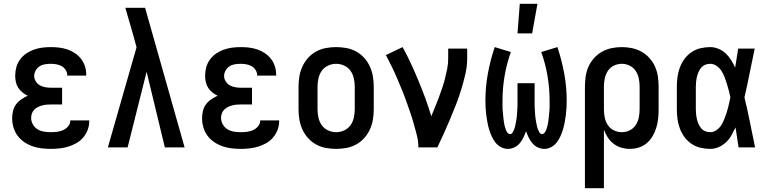

<svg xmlns="http://www.w3.org/2000/svg" viewBox="-20 -776 4040 1011"><path d="M247 8Q223 8 198.5 5Q174 2 151 -6Q128 -14 107.5 -28Q87 -42 72.5 -61.5Q58 -81 51 -105Q44 -129 44 -153Q44 -172 48.5 -191.5Q53 -211 64.5 -226.5Q76 -242 92.5 -253Q109 -264 126 -272Q111 -279 98 -289.5Q85 -300 76 -314Q67 -328 63.5 -344.5Q60 -361 60 -377Q60 -400 66 -422Q72 -444 85.5 -462.5Q99 -481 118 -494Q137 -507 158 -514.5Q179 -522 201.5 -525Q224 -528 247 -528Q269 -528 291 -525.5Q313 -523 334 -516Q355 -509 374 -496.5Q393 -484 406.5 -466.5Q420 -449 427 -428Q434 -407 434 -385V-378H334V-381Q334 -395 325.5 -408Q317 -421 304 -428Q291 -435 276.5 -437.5Q262 -440 247 -440Q232 -440 216.5 -437.5Q201 -435 188.5 -427Q176 -419 168 -405Q160 -391 160 -376Q160 -361 168.5 -347.5Q177 -334 190.5 -326.5Q204 -319 219.5 -316.5Q235 -314 250 -314H307V-226H250Q238 -226 226 -225Q214 -224 202.5 -221Q191 -218 180 -212.5Q169 -207 160.5 -198.5Q152 -190 148 -178.5Q144 -167 144 -155Q144 -137 153.5 -120.5Q163 -104 178 -95Q193 -86 211 -83Q229 -80 247 -80Q264 -80 280.5 -82Q297 -84 312 -90.5Q327 -97 338.5 -110.5Q350 -124 350 -140V-142H450V-138Q450 -114 441.5 -92Q433 -70 418 -52Q403 -34 382.5 -22.5Q362 -11 339.5 -4Q317 3 293.5 5.5Q270 8 247 8Z M548 0 699 -527 680 -597Q670 -631 660 -665.5Q650 -700 640 -735H744L952 0H848L752 -398L652 0Z M1247 8Q1223 8 1198.5 5Q1174 2 1151 -6Q1128 -14 1107.5 -28Q1087 -42 1072.5 -61.5Q1058 -81 1051 -105Q1044 -129 1044 -153Q1044 -172 1048.5 -191.5Q1053 -211 1064.5 -226.5Q1076 -242 1092.5 -253Q1109 -264 1126 -272Q1111 -279 1098 -289.5Q1085 -300 1076 -314Q1067 -328 1063.5 -344.5Q1060 -361 1060 -377Q1060 -400 1066 -422Q1072 -444 1085.5 -462.5Q1099 -481 1118 -494Q1137 -507 1158 -514.5Q1179 -522 1201.5 -525Q1224 -528 1247 -528Q1269 -528 1291 -525.5Q1313 -523 1334 -516Q1355 -509 1374 -496.5Q1393 -484 1406.5 -466.5Q1420 -449 1427 -428Q1434 -407 1434 -385V-378H1334V-381Q1334 -395 1325.5 -408Q1317 -421 1304 -428Q1291 -435 1276.5 -437.5Q1262 -440 1247 -440Q1232 -440 1216.5 -437.5Q1201 -435 1188.5 -427Q1176 -419 1168 -405Q1160 -391 1160 -376Q1160 -361 1168.5 -347.5Q1177 -334 1190.5 -326.5Q1204 -319 1219.5 -316.5Q1235 -314 1250 -314H1307V-226H1250Q1238 -226 1226 -225Q1214 -224 1202.5 -221Q1191 -218 1180 -212.5Q1169 -207 1160.5 -198.5Q1152 -190 1148 -178.5Q1144 -167 1144 -155Q1144 -137 1153.5 -120.5Q1163 -104 1178 -95Q1193 -86 1211 -83Q1229 -80 1247 -80Q1264 -80 1280.5 -82Q1297 -84 1312 -90.5Q1327 -97 1338.5 -110.5Q1350 -124 1350 -140V-142H1450V-138Q1450 -114 1441.5 -92Q1433 -70 1418 -52Q1403 -34 1382.5 -22.5Q1362 -11 1339.5 -4Q1317 3 1293.5 5.5Q1270 8 1247 8Z M1750 8Q1723 8 1696 3Q1669 -2 1645 -15Q1621 -28 1602.5 -48.5Q1584 -69 1572.5 -94Q1561 -119 1556.5 -146Q1552 -173 1552 -200V-320Q1552 -347 1556.5 -374Q1561 -401 1572.5 -426Q1584 -451 1602.5 -471.5Q1621 -492 1645 -505Q1669 -518 1696 -523Q1723 -528 1750 -528Q1777 -528 1804 -523Q1831 -518 1855 -505Q1879 -492 1897.5 -471.5Q1916 -451 1927.5 -426Q1939 -401 1943.5 -374Q1948 -347 1948 -320V-200Q1948 -173 1943.5 -146Q1939 -119 1927.5 -94Q1916 -69 1897.5 -48.5Q1879 -28 1855 -15Q1831 -2 1804 3Q1777 8 1750 8ZM1750 -80Q1772 -80 1792.5 -89.5Q1813 -99 1825.5 -116.5Q1838 -134 1843 -156Q1848 -178 1848 -200V-320Q1848 -342 1843 -364Q1838 -386 1825.5 -403.5Q1813 -421 1792.5 -430.5Q1772 -440 1750 -440Q1728 -440 1707.5 -430.5Q1687 -421 1674.5 -403.5Q1662 -386 1657 -364Q1652 -342 1652 -320V-200Q1652 -178 1657 -156Q1662 -134 1674.5 -116.5Q1687 -99 1707.5 -89.5Q1728 -80 1750 -80Z M2183 0Q2183 -32 2175 -64Q2167 -96 2158 -127Q2149 -158 2138.5 -188.5Q2128 -219 2117 -249.5Q2106 -280 2093.5 -310Q2081 -340 2068.5 -369.5Q2056 -399 2041.5 -428Q2027 -457 2012 -486L2100 -528Q2124 -485 2144.5 -440Q2165 -395 2184 -349.5Q2203 -304 2220 -257.5Q2237 -211 2251 -164Q2261 -188 2271 -212.5Q2281 -237 2290.5 -262Q2300 -287 2308.5 -312.5Q2317 -338 2323.5 -363.5Q2330 -389 2335 -415Q2340 -441 2340 -468V-520H2440V-468Q2440 -427 2430.5 -386Q2421 -345 2409 -305.5Q2397 -266 2382 -227.5Q2367 -189 2351 -151Q2335 -113 2318 -75Q2301 -37 2283 0Z M2654 8Q2635 8 2617.5 -1.5Q2600 -11 2588.5 -26Q2577 -41 2569 -58.5Q2561 -76 2555.5 -94.5Q2550 -113 2546.5 -132Q2543 -151 2540.5 -170Q2538 -189 2537 -208.5Q2536 -228 2536 -247Q2536 -318 2549 -389Q2562 -460 2585 -528L2670 -502Q2648 -441 2637 -376Q2626 -311 2626 -246Q2626 -238 2626 -230Q2626 -222 2626 -214Q2626 -206 2626.5 -198.5Q2627 -191 2628 -183Q2629 -175 2629.5 -167.5Q2630 -160 2631 -152Q2632 -144 2633 -136.5Q2634 -129 2635.5 -121Q2637 -113 2639.5 -105.5Q2642 -98 2644.5 -91Q2647 -84 2652.5 -77Q2658 -70 2665 -70Q2674 -70 2679 -78Q2684 -86 2687 -93.5Q2690 -101 2692 -109.5Q2694 -118 2695.5 -126Q2697 -134 2698.5 -142.5Q2700 -151 2701 -159.5Q2702 -168 2702.5 -176Q2703 -184 2703.5 -192.5Q2704 -201 2704.5 -209.5Q2705 -218 2705 -226.5Q2705 -235 2705 -243.5Q2705 -252 2705 -260V-338H2795V-260Q2795 -252 2795 -243.5Q2795 -235 2795 -226.5Q2795 -218 2795.5 -209.5Q2796 -201 2796.5 -192.5Q2797 -184 2797.5 -176Q2798 -168 2799 -159.5Q2800 -151 2801.5 -142.5Q2803 -134 2804.5 -126Q2806 -118 2808 -109.5Q2810 -101 2813 -93.5Q2816 -86 2821 -78Q2826 -70 2835 -70Q2842 -70 2847.5 -77Q2853 -84 2855.5 -91Q2858 -98 2860.5 -105.5Q2863 -113 2864.5 -121Q2866 -129 2867 -136.5Q2868 -144 2869 -152Q2870 -160 2870.5 -167.5Q2871 -175 2872 -183Q2873 -191 2873.5 -198.5Q2874 -206 2874 -214Q2874 -222 2874 -230Q2874 -238 2874 -246Q2874 -311 2863 -376Q2852 -441 2830 -502L2915 -528Q2938 -460 2951 -389Q2964 -318 2964 -247Q2964 -228 2963 -208.5Q2962 -189 2959.5 -170Q2957 -151 2953.5 -132Q2950 -113 2944.5 -94.5Q2939 -76 2931 -58.5Q2923 -41 2911.5 -26Q2900 -11 2882.5 -1.5Q2865 8 2846 8Q2828 8 2811.5 0Q2795 -8 2783.5 -21.5Q2772 -35 2764 -51.5Q2756 -68 2750 -85Q2744 -68 2736 -51.5Q2728 -35 2716.5 -21.5Q2705 -8 2688.5 0Q2672 8 2654 8ZM2705 -600 2717 -756H2810L2782 -600Z M3060 215V-320Q3060 -347 3064 -374Q3068 -401 3079 -425.5Q3090 -450 3108.5 -470.5Q3127 -491 3150.5 -504Q3174 -517 3200.5 -522.5Q3227 -528 3254 -528Q3281 -528 3307.5 -522.5Q3334 -517 3357.5 -504Q3381 -491 3399.5 -470.5Q3418 -450 3429 -425.5Q3440 -401 3444 -374Q3448 -347 3448 -320V-200Q3448 -176 3445.5 -151.5Q3443 -127 3436 -104Q3429 -81 3416.5 -59.5Q3404 -38 3386 -22.5Q3368 -7 3344.5 0.5Q3321 8 3296 8Q3274 8 3251.5 1.5Q3229 -5 3211 -19Q3193 -33 3180.5 -52Q3168 -71 3160 -93V215ZM3254 -80Q3276 -80 3295.5 -89.5Q3315 -99 3327 -117Q3339 -135 3343.5 -156.5Q3348 -178 3348 -200V-320Q3348 -342 3343.5 -363.5Q3339 -385 3327 -403Q3315 -421 3295.5 -430.5Q3276 -440 3254 -440Q3232 -440 3212.5 -430.5Q3193 -421 3181 -403Q3169 -385 3164.5 -363.5Q3160 -342 3160 -320V-200Q3160 -178 3164.5 -156.5Q3169 -135 3181 -117Q3193 -99 3212.5 -89.5Q3232 -80 3254 -80Z M3720 8Q3694 8 3668.5 2Q3643 -4 3621.5 -18.5Q3600 -33 3584.5 -54Q3569 -75 3560 -99Q3551 -123 3547.5 -148.5Q3544 -174 3544 -200V-320Q3544 -346 3547.5 -371.5Q3551 -397 3560 -421Q3569 -445 3584.5 -466Q3600 -487 3621.5 -501.5Q3643 -516 3668.5 -522Q3694 -528 3720 -528Q3742 -528 3763.5 -519Q3785 -510 3801.5 -494.5Q3818 -479 3830 -459.5Q3842 -440 3851 -420Q3855 -445 3859 -470Q3863 -495 3867 -520H3954Q3940 -456 3927.5 -391.5Q3915 -327 3900 -263Q3916 -198 3929 -132Q3942 -66 3956 0H3869Q3865 -26 3861 -52.5Q3857 -79 3853 -105Q3843 -84 3831.5 -63.5Q3820 -43 3803 -27Q3786 -11 3764.5 -1.5Q3743 8 3720 8ZM3720 -80Q3734 -80 3746.5 -87Q3759 -94 3768.5 -104.5Q3778 -115 3784.5 -128Q3791 -141 3796 -154Q3801 -167 3805.5 -180.5Q3810 -194 3813.5 -208Q3817 -222 3820 -236Q3823 -250 3826 -264Q3822 -282 3817.5 -299.5Q3813 -317 3807.5 -334.5Q3802 -352 3795.5 -369.5Q3789 -387 3779 -402.5Q3769 -418 3753.5 -429Q3738 -440 3720 -440Q3706 -440 3693.5 -435Q3681 -430 3672.5 -420Q3664 -410 3658.5 -397.5Q3653 -385 3650 -372.5Q3647 -360 3645.5 -346.5Q3644 -333 3644 -320V-200Q3644 -187 3645.5 -173.5Q3647 -160 3650 -147.5Q3653 -135 3658.5 -122.5Q3664 -110 3672.5 -100Q3681 -90 3693.5 -85Q3706 -80 3720 -80Z"/></svg>

Font: Iosevka Semibold
Style: Regular
Weight: 600
Monospace: yes
Designer: Belleve Invis
Foundry: Belleve Invis
Version: Version 33.2.3; ttfautohint (v1.8.4)